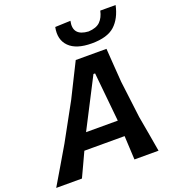

<svg xmlns="http://www.w3.org/2000/svg" viewBox="-206 -1081 1083 1206"><g transform="rotate(-20 336.0 -478.0)"><path d="M-39 0Q-4.5 -58 33 -121.8Q70.5 -185.5 104.5 -243.5L238.5 -487.5Q270 -550.5 296.5 -604Q323 -657.5 351 -713H556.5Q560 -659 564 -603.8Q568 -548.5 572.5 -486.5L603 -240.5Q613.5 -183 624.5 -119.2Q635.5 -55.5 645 0H484Q482 -38 480 -78.5Q478 -119 476 -159H207Q188.5 -119 169.8 -78.8Q151 -38.5 133 0ZM425.5 -592.5 257 -265H469L436.5 -592.5ZM482.5 -776.5Q379 -776.5 331.8 -824Q284.5 -871.5 301 -952L404 -956Q383 -860 488.5 -854Q541 -856.5 566.8 -882Q592.5 -907.5 602 -952H704.5Q686.5 -867.5 636.8 -822Q587 -776.5 482.5 -776.5Z"/></g></svg>

Font: Commissioner Loud SemiBold
Style: Italic
Weight: 600
Italic angle: -12°
Designer: Kostas Bartsokas
Foundry: Kostas Bartsokas
Version: Version 1.000; ttfautohint (v1.8.3)